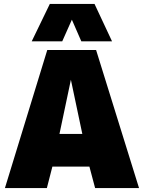

<svg xmlns="http://www.w3.org/2000/svg" viewBox="-20 -955 731 975"><path d="M5 0 220 -701H468L686 0H463L434 -109H246L218 0ZM282 -275H398L340 -550ZM141 -745 233 -935H460L549 -745H393L345 -855L296 -745Z"/></svg>

Font: Georama ExtraBold
Style: Regular
Weight: 800
Designer: Jean-Baptiste Levee
Foundry: Production Type
Version: Version 1.001